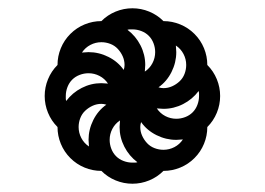

<svg xmlns="http://www.w3.org/2000/svg" viewBox="-20 -572 640 464"><path d="M300 -179Q303 -179 306 -179Q309 -179 312 -180Q292 -195 280.5 -217.5Q269 -240 269 -265Q269 -269 269.5 -273Q270 -277 270 -281Q258 -273 251.5 -260.5Q245 -248 245 -234Q245 -223 249 -212.5Q253 -202 260.5 -194.5Q268 -187 278.5 -183Q289 -179 300 -179ZM279 -403Q280 -406 280.5 -409Q281 -412 281 -415Q281 -426 276.5 -436Q272 -446 264.5 -454Q257 -462 246.5 -466Q236 -470 225 -470Q211 -470 198.5 -463.5Q186 -457 178 -445Q182 -445 186 -445.5Q190 -446 194 -446Q219 -446 242 -434.5Q265 -423 279 -403ZM330 -399Q342 -407 348.5 -419.5Q355 -432 355 -446Q355 -457 351 -467.5Q347 -478 339.5 -485.5Q332 -493 321.5 -497Q311 -501 300 -501Q297 -501 294 -501Q291 -501 288 -500Q308 -485 319.5 -462.5Q331 -440 331 -415Q331 -411 330.5 -407Q330 -403 330 -399ZM406 -285Q417 -285 427.5 -289Q438 -293 445.5 -300.5Q453 -308 457 -318.5Q461 -329 461 -340Q461 -343 461 -346Q461 -349 460 -352Q445 -332 422.5 -320.5Q400 -309 375 -309Q371 -309 367 -309.5Q363 -310 359 -310Q367 -298 379.5 -291.5Q392 -285 406 -285ZM195 -218Q195 -222 194.5 -226Q194 -230 194 -234Q194 -259 205.5 -282Q217 -305 237 -319Q234 -320 231 -320.5Q228 -321 225 -321Q214 -321 204 -316.5Q194 -312 186 -304.5Q178 -297 174 -286.5Q170 -276 170 -265Q170 -251 176.5 -238.5Q183 -226 195 -218ZM375 -210Q389 -210 401.5 -216.5Q414 -223 422 -235Q418 -235 414 -234.5Q410 -234 406 -234Q381 -234 358 -245.5Q335 -257 321 -277Q320 -274 319.5 -271Q319 -268 319 -265Q319 -254 323.5 -244Q328 -234 335.5 -226Q343 -218 353.5 -214Q364 -210 375 -210ZM375 -359Q386 -359 396 -363.5Q406 -368 414 -375.5Q422 -383 426 -393.5Q430 -404 430 -415Q430 -429 423.5 -441.5Q417 -454 405 -462Q405 -458 405.5 -454Q406 -450 406 -446Q406 -421 394.5 -398Q383 -375 363 -361Q366 -360 369 -359.5Q372 -359 375 -359ZM140 -328Q155 -348 177.5 -359.5Q200 -371 225 -371Q229 -371 233 -370.5Q237 -370 241 -370Q233 -382 220.5 -388.5Q208 -395 194 -395Q183 -395 172.5 -391Q162 -387 154.5 -379.5Q147 -372 143 -361.5Q139 -351 139 -340Q139 -337 139 -334Q139 -331 140 -328ZM300 -128Q279 -128 259.5 -136Q240 -144 225 -159Q204 -159 184.5 -167Q165 -175 150 -190Q135 -205 127 -224.5Q119 -244 119 -265Q104 -280 96 -299.5Q88 -319 88 -340Q88 -361 96 -380.5Q104 -400 119 -415Q119 -436 127 -455.5Q135 -475 150 -490Q165 -505 184.5 -513Q204 -521 225 -521Q240 -536 259.5 -544Q279 -552 300 -552Q321 -552 340.5 -544Q360 -536 375 -521Q396 -521 415.5 -513Q435 -505 450 -490Q465 -475 473 -455.5Q481 -436 481 -415Q496 -400 504 -380.5Q512 -361 512 -340Q512 -319 504 -299.5Q496 -280 481 -265Q481 -244 473 -224.5Q465 -205 450 -190Q435 -175 415.5 -167Q396 -159 375 -159Q360 -144 340.5 -136Q321 -128 300 -128Z"/></svg>

Font: Iosevka Extended
Style: Regular
Weight: 400
Width: 7
Monospace: yes
Designer: Belleve Invis
Foundry: Belleve Invis
Version: Version 32.5.0; ttfautohint (v1.8.4)